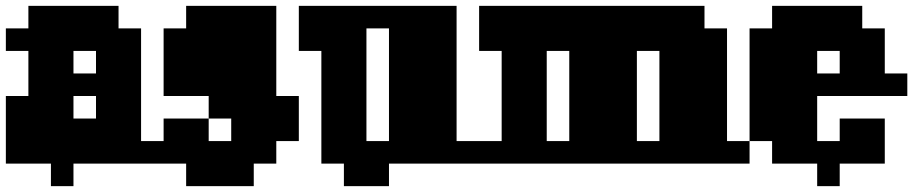

<svg xmlns="http://www.w3.org/2000/svg" viewBox="-20 -559 3120 656"><path d="M308 -308V-385H231V-308ZM231 -231V-154H308V-231ZM0 0V-231H77V-385H0V-462H77V-539H385V-462H462V-77H539V0H231V77H154V0Z M539 0V-154H693V-77H770V-154H693V-231H539V-462H616V-539H924V-231H1001V-77H924V0H847V77H616V0Z M1078 0V-385H1001V-539H1540V-77H1617V0H1309V77H1155V0ZM1309 -77V-462H1232V-77Z M1617 0V-77H1694V-385H1617V-539H2387V-462H2464V-77H2541V0ZM2233 -77V-385H2156V-77ZM1925 -77V-385H1848V-77Z M2541 -77V-462H2618V-539H2926V-462H3003V-308H3080V-231H2772V-77H2849V-154H3003V0H2849V77H2772V0H2618V-77ZM2849 -308V-385H2772V-308Z"/></svg>

Font: Coral Pixels
Style: Regular
Weight: 400
Designer: Tanukizamurai
Foundry: TanukiFont
Version: Version 1.000; ttfautohint (v1.8.4.7-5d5b)